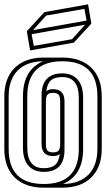

<svg xmlns="http://www.w3.org/2000/svg" viewBox="-20 -867 490 887"><path d="M119 -634 104 -723 185 -811 376 -845 387 -847 402 -758 321 -670 130 -636ZM193 -795 133 -728 380 -772 370 -826ZM126 -709 136 -655 313 -686 373 -753ZM182 0Q96 0 48 -47Q0 -94 0 -179V-421Q0 -506 48 -553.5Q96 -601 182 -601H267H268Q354 -601 402 -554Q450 -507 450 -422V-180Q450 -95 402 -47.5Q354 0 268 0H183ZM192 -203Q192 -179 199.5 -171Q207 -163 225 -163Q243 -163 250.5 -171Q258 -179 258 -203V-398Q258 -422 250.5 -430Q243 -438 225 -438Q207 -438 199.5 -430Q192 -422 192 -398ZM182 -73Q137 -73 111.5 -101.5Q86 -130 86 -186V-422Q86 -544 179 -584Q103 -583 61.5 -541Q20 -499 20 -421V-179Q20 -17 182 -17Q344 -17 344 -179V-415Q344 -511 268 -511Q233 -511 215.5 -496Q198 -481 194 -445Q204 -455 225 -455Q278 -455 278 -399V-176Q278 -73 182 -73ZM225 -146Q172 -146 172 -202V-425Q172 -528 268 -528Q313 -528 338.5 -499.5Q364 -471 364 -415V-179Q364 -57 271 -17Q347 -18 388.5 -60Q430 -102 430 -180V-422Q430 -584 268 -584Q106 -584 106 -422V-186Q106 -90 182 -90Q217 -90 234.5 -105Q252 -120 256 -156Q246 -146 225 -146Z"/></svg>

Font: Imposible
Style: Regular
Weight: 400
Designer: Rodrigo Fuenzalida
Foundry: fragTYPE
Version: Version 1.000